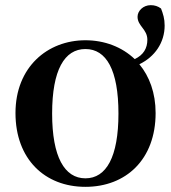

<svg xmlns="http://www.w3.org/2000/svg" viewBox="-20 -708 663 744"><path d="M311 -17C230 -17 182 -100 182 -268C182 -437 230 -518 311 -518C392 -518 439 -437 439 -268C439 -100 392 -17 311 -17ZM311 16C468 16 583 -90 583 -270C583 -348 559 -412 520 -459C580 -488 618 -543 618 -609C618 -636 612 -654 604 -675C592 -684 579 -688 564 -688C535 -688 513 -666 513 -643C513 -607 551 -595 551 -554C551 -521 536 -495 502 -479C453 -526 385 -552 311 -552C164 -552 40 -448 40 -270C40 -92 153 16 311 16Z"/></svg>

Font: Noto Serif SC
Style: Bold
Weight: 700
Designer: Ryoko NISHIZUKA 西塚涼子 (kana & ideographs); Frank Grießhammer (Latin, Greek & Cyrillic); Wenlong ZHANG 张文龙 (bopomofo); San
Foundry: Adobe
Version: Version 2.001;hotconv 1.1.0;makeotfexe 2.6.0